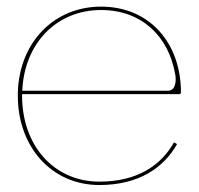

<svg xmlns="http://www.w3.org/2000/svg" viewBox="-20 -542 585 565"><path d="M474.5 -275H45.5V-275.5C52 -415.5 147 -512.5 277.5 -512.5C396.5 -512.5 476 -435.5 495.5 -324C496.5 -319.5 497 -314.5 497 -309C497 -292.5 492 -275 474.5 -275ZM45 -265H507.5C509.5 -265 512.5 -266.5 512.5 -270C512.5 -415 420.5 -522.5 277.5 -522.5C139.5 -522.5 37 -418 32.5 -270.5V-260C32.5 -109.5 132 2.5 272.5 2.5C388.5 2.5 462 -48.5 501 -118L492 -123C454.5 -56.5 385.5 -7.5 272.5 -7.5C138.5 -7.5 45 -114 45 -260Z"/></svg>

Font: Znikomit
Style: Regular
Weight: 100
Designer: gluk
Foundry: gluk
Version: Version 0.55